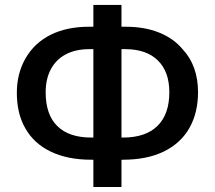

<svg xmlns="http://www.w3.org/2000/svg" viewBox="-20 -744 867 774"><path d="M356.4 -100.1H347.7Q252.4 -100.1 184.6 -132.8Q116.7 -165.5 82.5 -226.1Q47.9 -285.2 47.9 -370.1Q47.9 -448.2 83.5 -509.8Q119.1 -571.3 184.6 -604Q250 -636.2 338.4 -636.2H356.4V-724.1H469.7V-636.2H487.3Q562.5 -636.2 621.1 -612.8Q679.7 -589.4 716.3 -545.4Q747.1 -512.7 762.7 -469Q778.3 -425.3 778.3 -372.6Q778.3 -289.1 743.4 -227.8Q708.5 -166.5 640.6 -133.3Q572.8 -100.1 475.1 -100.1H469.7V9.8H356.4ZM356.4 -189.5V-545.9H340.8Q285.2 -545.9 245.6 -525.1Q206.1 -504.4 185.1 -465.1Q164.1 -425.8 164.1 -371.6Q164.1 -281.7 211.2 -235.6Q258.3 -189.5 347.7 -189.5ZM662.6 -372.1Q662.6 -455.1 616.2 -500.5Q569.8 -545.9 484.4 -545.9H469.7V-189.5H476.1Q566.9 -189.5 614.7 -236.3Q662.6 -283.2 662.6 -372.1Z"/></svg>

Font: Viking Open Sans Light
Style: Bold
Weight: 600
Foundry: Ascender Corporation
Version: Version 2.001